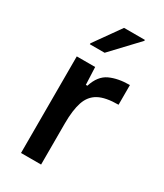

<svg xmlns="http://www.w3.org/2000/svg" viewBox="-185 -804 749 878"><g transform="rotate(30 190.0 -365.5)"><path d="M79 0V-510H176L180 -418H188Q207 -478 250 -498Q293 -518 355 -518V-414Q287 -414 250.5 -394Q214 -374 199.5 -330.5Q185 -287 185 -217V0ZM103 -588V-593L201 -731H311V-726L181 -588Z"/></g></svg>

Font: Saira Medium
Style: Regular
Weight: 500
Designer: Hector Gatti with collaboration of the Omnibus-Type team
Foundry: Omnibus-Type
Version: Version 1.100; ttfautohint (v1.8.3)